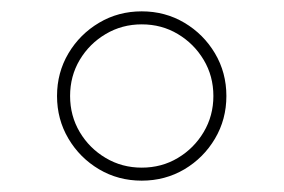

<svg xmlns="http://www.w3.org/2000/svg" viewBox="-20 -757 495 335"><path d="M227.3 -441.8Q186.4 -441.8 152.9 -461.6Q119.3 -481.5 99.4 -515.1Q79.5 -548.7 79.5 -589.5Q79.5 -630.3 99.4 -663.9Q119.3 -697.4 152.9 -717.3Q186.4 -737.2 227.3 -737.2Q268.1 -737.2 301.7 -717.3Q335.2 -697.4 355.1 -663.9Q375 -630.3 375 -589.5Q375 -548.7 355.1 -515.1Q335.2 -481.5 301.7 -461.6Q268.1 -441.8 227.3 -441.8ZM227.3 -464.5Q262.1 -464.5 290.3 -481.4Q318.5 -498.2 335.4 -526.6Q352.3 -555 352.3 -589.5Q352.3 -624.3 335.4 -652.5Q318.5 -680.8 290.3 -697.6Q262.1 -714.5 227.3 -714.5Q192.8 -714.5 164.4 -697.6Q136 -680.8 119.1 -652.5Q102.3 -624.3 102.3 -589.5Q102.3 -555 119.1 -526.6Q136 -498.2 164.4 -481.4Q192.8 -464.5 227.3 -464.5Z"/></svg>

Font: Inter UI Thin
Style: Regular
Weight: 100
Designer: Rasmus Andersson
Foundry: rsms
Version: 3.2;8d6f07862